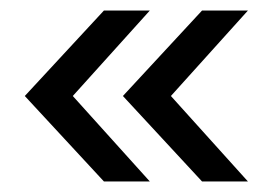

<svg xmlns="http://www.w3.org/2000/svg" viewBox="-20 -435 520 364"><path d="M304 -253 450 -91H363L213 -253L363 -415H450ZM264 -91H177L27 -253L177 -415H264L118 -253Z"/></svg>

Font: Hind Vadodara
Style: Regular
Weight: 400
Designer: Hitesh Malaviya
Foundry: Indian Type Foundry
Version: Version 1.001;PS 1.0;hotconv 1.0.86;makeotf.lib2.5.63406; tt